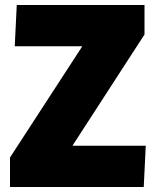

<svg xmlns="http://www.w3.org/2000/svg" viewBox="-20 -748 630 768"><path d="M20 -118 308 -561V-563H39L47 -728H558V-610L271 -167V-165H563L555 0H20Z"/></svg>

Font: Murecho Black
Style: Regular
Weight: 900
Designer: Neil Summerour
Foundry: Positype
Version: Version 1.010; ttfautohint (v1.8.3)